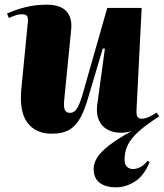

<svg xmlns="http://www.w3.org/2000/svg" viewBox="-20 -555 700 820"><path d="M10 -497Q39 -511 83.5 -523Q128 -535 179 -535Q237 -535 263 -507.5Q289 -480 284 -429L255 -136Q251 -100 256.5 -86.5Q262 -73 279 -73Q297 -73 308.5 -91Q320 -109 333 -153L438 -521H585L563 -84Q562 -66 566.5 -57Q571 -48 587 -48Q609 -48 649 -74L660 -58Q607 -24 574.5 4.5Q542 33 527 62Q512 91 512 127Q512 148 522.5 157.5Q533 167 548 167Q562 167 578 159.5Q594 152 610 132L619 137Q595 196 556 220.5Q517 245 475 245Q431 245 405.5 225.5Q380 206 380 166Q380 144 393.5 120.5Q407 97 442 69Q477 41 540 6Q495 17 460 7Q425 -3 407.5 -32Q390 -61 395 -106L428 -347L419 -348L359 -146Q344 -92 325.5 -56Q307 -20 278 -2Q249 16 200 16Q133 16 97.5 -30.5Q62 -77 71 -174L98 -451Q101 -471 97.5 -482.5Q94 -494 76 -494Q59 -494 45 -489Q31 -484 18 -478Z"/></svg>

Font: Literata 72pt ExtraBold
Style: Italic
Weight: 800
Italic angle: -2°
Designer: Latin by Veronika Burian and Jose Scaglione. Greek by Irene Vlachou. Cyrillic by Vera Evstafieva
Foundry: TypeTogether
Version: Version 3.002